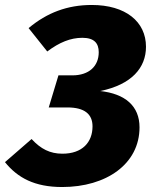

<svg xmlns="http://www.w3.org/2000/svg" viewBox="-52 -733 607 772"><path d="M317 -713C219 -713 137 -682 63 -620L138 -526C187 -563 232 -581 279 -581C327 -581 345 -559 345 -523C345 -467 306 -430 239 -430H183L144 -301H219C288 -301 320 -274 320 -225C320 -161 279 -115 199 -115C149 -115 112 -134 75 -174L-32 -81C19 -18 87 19 198 19C376 19 509 -74 509 -221C509 -307 451 -356 351 -367C478 -393 535 -461 535 -545C535 -646 453 -713 317 -713Z"/></svg>

Font: Fira Sans ExtraBold
Style: Italic
Weight: 800
Italic angle: -8°
Designer: bBox Type GmbH & Carrois Corporate GbR & Edenspiekermann AG
Foundry: bBox Type GmbH & Carrois Corporate GbR & Edenspiekermann AG
Version: Version 4.301;PS 004.301;hotconv 1.0.88;makeotf.lib2.5.64775